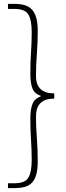

<svg xmlns="http://www.w3.org/2000/svg" viewBox="-20 -800 339 987"><path d="M54 -780Q84 -780 106.5 -773.5Q129 -767 144 -751Q159 -735 166.5 -708Q174 -681 174 -640Q174 -579 169.5 -523.5Q165 -468 165 -408Q165 -392 169 -376Q173 -360 183.5 -347.5Q194 -335 212 -327.5Q230 -320 259 -320V-293Q230 -293 212 -285.5Q194 -278 183.5 -265Q173 -252 169 -236Q165 -220 165 -202Q165 -145 169.5 -89Q174 -33 174 29Q174 70 166.5 97Q159 124 144 139.5Q129 155 106.5 161Q84 167 54 167H21V142H55Q109 142 126 113Q143 84 143 24Q143 -30 139.5 -80Q136 -130 136 -191Q136 -236 146.5 -264.5Q157 -293 189 -304V-308Q157 -318 146.5 -346Q136 -374 136 -420Q136 -482 139.5 -531.5Q143 -581 143 -636Q143 -696 126 -725Q109 -754 55 -754H21V-780Z"/></svg>

Font: Kinto Sans Thin
Style: Regular
Weight: 100
Designer: Authors: Ryoko NISHIZUKA  (kana & ideographs); Paul D. Hunt (Latin, Greek & Cyrillic); Wenlong ZHANG  (bopomofo); Sandol
Foundry: Adobe Systems Incorporated, ookami Inc.
Version: Version 0.001